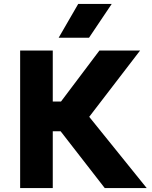

<svg xmlns="http://www.w3.org/2000/svg" viewBox="-20 -957 773 977"><path d="M82.5 0V-700H248.5V-440.5H290.5L486 -700H693L434 -362.5L726.5 0H513L288.5 -289H248.5V0ZM278.5 -765 378 -937H548.5L433 -765Z"/></svg>

Font: Geologica
Style: Bold
Weight: 700
Designer: Sindre Bremnes, Frode Helland
Foundry: Monokrom Skriftforlag AS
Version: Version 1.010; ttfautohint (v1.8.4.7-5d5b);gftools[0.9.28]